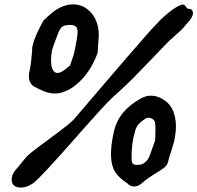

<svg xmlns="http://www.w3.org/2000/svg" viewBox="-20 -830 895 871"><path d="M355 -241.2Q367.2 -254.4 404.5 -296.6Q441.9 -338.9 468.3 -366Q494.6 -393.1 524.9 -418.9Q574.2 -463.9 655.3 -548.8Q736.3 -633.8 749 -646Q755.9 -652.3 772.9 -667.2Q790 -682.1 802 -693.8Q814 -705.6 826.2 -721.2Q860.8 -756.3 854.5 -777.8Q851.1 -790 835 -790Q830.6 -790 827.1 -794.2Q823.7 -798.3 821.5 -802.2Q819.3 -806.2 814 -808.3Q808.6 -810.5 799.8 -807.1Q777.8 -798.8 750.2 -776.9Q722.7 -754.9 706.3 -738.3Q689.9 -721.7 664.1 -693.4Q660.2 -689 658.2 -687Q560.1 -575.2 454.1 -451.2L314 -287.1Q294.4 -266.6 210.9 -205.3Q127.4 -144 109.9 -127.9Q100.6 -120.1 80.8 -95.5Q61 -70.8 59.1 -68.8Q37.1 -46.4 33.7 -24.7Q30.3 -2.9 41.5 9.3Q52.7 21.5 76.7 21Q100.6 20.5 127.9 2.9Q156.7 -14.6 355 -241.2ZM422.9 -589.8Q423.3 -604 425.5 -631.3Q427.7 -658.7 428.2 -669.9Q427.7 -732.9 394 -771.5Q360.4 -810.1 312 -810.1Q259.3 -810.1 208 -765.1Q205.6 -762.7 196.5 -755.1Q187.5 -747.6 182.4 -742.2Q177.2 -736.8 173.8 -731Q173.3 -730 167.2 -718.3Q161.1 -706.5 159.9 -704.1Q158.7 -701.7 153.6 -691.2Q148.4 -680.7 146.7 -676.8Q145 -672.9 141.4 -663.8Q137.7 -654.8 135.7 -649.4Q133.8 -644 131.6 -636.5Q129.4 -628.9 127.9 -622.1Q124.5 -610.8 126 -604Q125.5 -599.1 122.6 -565.4Q119.6 -531.7 115.2 -514.2Q107.4 -482.9 114 -463.4Q120.6 -443.8 137.2 -436Q138.7 -435.1 147.7 -430.7Q156.7 -426.3 159.2 -425Q161.6 -423.8 169.7 -420.2Q177.7 -416.5 181.4 -415.3Q185.1 -414.1 192.4 -411.6Q199.7 -409.2 204.8 -408.2Q210 -407.2 216.8 -406.5Q223.6 -405.8 230 -405.8Q264.6 -405.8 304.2 -430.2Q382.8 -481.9 422.9 -589.8ZM297.9 -533.2 276.9 -516.1Q255.9 -499 241.2 -499Q227.1 -499 219.2 -513.9Q211.4 -528.8 211.9 -554.2Q210.4 -565.4 214.8 -596.2Q219.7 -619.1 244.1 -680.2Q252.9 -702.6 263.7 -709.7Q274.4 -716.8 297.9 -716.8Q315.9 -716.8 324.2 -709.2Q332.5 -701.7 332 -683.1Q331.1 -660.6 318.8 -600.1Q316.9 -590.8 313.7 -580.3Q310.5 -569.8 305.7 -555.9Q300.8 -542 297.9 -533.2ZM773.9 -210Q782.7 -258.8 773.7 -300Q764.6 -341.3 738.8 -365.2Q703.1 -396 664.1 -396Q641.1 -396 618.2 -382.8Q568.8 -355.5 537.6 -317.9Q506.3 -280.3 495.1 -226.1Q469.2 -106 501 -51.8Q515.1 -26.9 558.1 2Q570.8 16.1 588.9 16.1Q608.4 16.1 629.9 -3.9Q646 -19 679.4 -39.6Q712.9 -60.1 724.1 -68.8Q739.3 -79.6 743.2 -99.1Q746.6 -114.7 758.5 -149.9Q770.5 -185.1 773.9 -210ZM684.1 -194.8Q679.2 -181.6 670.2 -155Q661.1 -128.4 655.8 -116.2Q647 -97.2 627.9 -86.9Q624 -84.5 619.4 -83.7Q614.7 -83 607.4 -82.5Q600.1 -82 598.1 -82Q578.6 -82 577.1 -103Q575.7 -156.7 585 -205.1Q593.8 -239.3 594.2 -240.2Q600.1 -257.8 610.6 -268.6Q621.1 -279.3 638.2 -291Q645.5 -295.9 652.8 -295.9Q665.5 -295.9 674.8 -288.1Q684.1 -280.3 684.1 -268.1Q686 -255.9 684.8 -228.8Q683.6 -201.7 684.1 -194.8Z"/></svg>

Font: Sonetni venez Italic
Style: Regular
Weight: 400
Italic angle: -14°
Designer: Alja Herlah
Foundry: Type Salon
Version: Version 1.000;hotconv 1.0.109;makeotfexe 2.5.65596